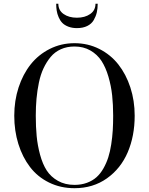

<svg xmlns="http://www.w3.org/2000/svg" viewBox="-20 -989 790 1019"><path d="M289.6 -969.2Q289.6 -934.1 317.6 -914.6Q345.7 -895 388.2 -895Q430.7 -895 458.7 -914.6Q486.8 -934.1 486.8 -969.2H498.5Q498.5 -943.8 493.7 -922.9Q488.8 -901.9 477.3 -882.1Q465.8 -862.3 443.1 -851.1Q420.4 -839.8 388.2 -839.8Q362.3 -839.8 342.3 -847.7Q322.3 -855.5 310.5 -867.7Q298.8 -879.9 291.3 -897.5Q283.7 -915 281 -932.1Q278.3 -949.2 278.3 -969.2ZM375.5 9.8Q301.3 9.8 240.2 -20.3Q179.2 -50.3 139.2 -102.8Q99.1 -155.3 77.4 -225.1Q55.7 -294.9 55.7 -375Q55.7 -454.6 78.6 -524.9Q101.6 -595.2 142.8 -647.2Q184.1 -699.2 244.4 -729.5Q304.7 -759.8 375.5 -759.8Q446.3 -759.8 506.6 -729.5Q566.9 -699.2 607.9 -647.2Q648.9 -595.2 671.9 -524.9Q694.8 -454.6 694.8 -375Q694.8 -267.6 658 -181.2Q621.1 -94.7 547.6 -42.5Q474.1 9.8 375.5 9.8ZM375.5 -742.2Q335.4 -742.2 303.2 -727.8Q271 -713.4 249 -687Q227.1 -660.6 211.2 -627Q195.3 -593.3 186.5 -550.8Q177.7 -508.3 173.8 -465.6Q169.9 -422.9 169.9 -375Q169.9 -315.4 174.6 -266.6Q179.2 -217.8 192.6 -168Q206.1 -118.2 228 -84.2Q250 -50.3 287.6 -29.1Q325.2 -7.8 375.5 -7.8Q411.6 -7.8 441.4 -18.8Q471.2 -29.8 492.2 -48.6Q513.2 -67.4 529.1 -95.5Q544.9 -123.5 554.7 -154.1Q564.5 -184.6 570.3 -222.9Q576.2 -261.2 578.4 -297.1Q580.6 -333 580.6 -375Q580.6 -433.1 575.2 -483.2Q569.8 -533.2 555.4 -582.3Q541 -631.3 518.6 -665.8Q496.1 -700.2 459.5 -721.2Q422.9 -742.2 375.5 -742.2Z"/></svg>

Font: Bodoni* 11pt
Style: Regular
Weight: 400
Version: Version 2.3